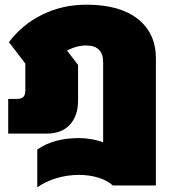

<svg xmlns="http://www.w3.org/2000/svg" viewBox="-20 -570 720 819"><path d="M139 68Q208 19 317 19Q343 19 371.5 24Q400 29 420 37V-304Q420 -376 348 -376Q306 -376 266 -354L313 -293V-141Q313 -76 278 -38Q243 0 178 0H15V-148H51Q71 -148 79.5 -156.5Q88 -165 88 -184V-299L18 -390Q74 -465 160 -507.5Q246 -550 349 -550Q491 -550 568 -489Q645 -428 645 -321V221H461Q437 199 398.5 187.5Q360 176 317 176Q268 176 221 190Q174 204 139 229Z"/></svg>

Font: Prompt Black
Style: Regular
Weight: 900
Designer: Katatrad Team
Foundry: CadsonDemak
Version: Version 1.001